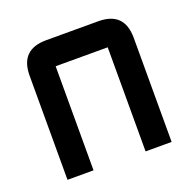

<svg xmlns="http://www.w3.org/2000/svg" viewBox="-94 -582 677 677"><g transform="rotate(-20 244.0 -244.0)"><path d="M341.8 -390.6H146.5V0H48.8V-390.6Q48.8 -488.3 146.5 -488.3H341.8Q439.5 -488.3 439.5 -390.6V0H341.8Z"/></g></svg>

Font: BabelStone Runic Long Branch
Style: Regular
Weight: 400
Designer: Andrew West
Foundry: BabelStone
Version: Version 3.002 March 14, 2022